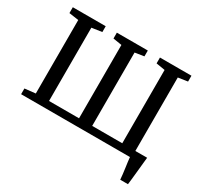

<svg xmlns="http://www.w3.org/2000/svg" viewBox="-184 -986 1479 1410"><g transform="rotate(30 556.0 -281.5)"><path d="M987.5 180Q986 160 983.2 136Q980.5 112 977 87.2Q973.5 62.5 970.5 40Q967.5 17.5 966 0L922.5 -58.5H1078Q1076 -39 1073.5 -15Q1071 9 1068.5 35.2Q1066 61.5 1063.2 87.5Q1060.5 113.5 1058 137.2Q1055.5 161 1053 180ZM43 0V-48.5L134 -58.5V-681.5L52.5 -693.5V-743H331.5V-693.5L245.5 -681V-59.5H500V-681.5L426 -693.5V-743H688.5V-693.5L611.5 -681.5V-59.5H866.5V-681L791.5 -693.5V-743H1058.5V-693.5L978 -681.5V-59L1068 -48.5V0Z"/></g></svg>

Font: Merriweather 28pt Medium
Style: Regular
Weight: 500
Version: Version 2.100